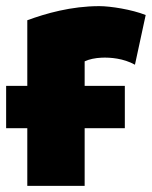

<svg xmlns="http://www.w3.org/2000/svg" viewBox="-34 -581 495 626"><path d="M290 -561C326 -561 396 -550 441 -532L406 -370C368 -391 326 -394 298 -393C276 -392 257 -388 242 -381V-301H373V-163H242V25H55V-163H-14V-301H55V-515C115 -537 198 -561 290 -561Z"/></svg>

Font: Repo Black
Style: Regular
Weight: 900
Designer: Stefan Peev
Foundry: Context Ltd
Version: Version 1.502